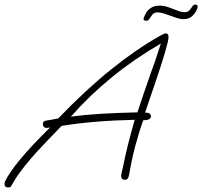

<svg xmlns="http://www.w3.org/2000/svg" viewBox="-75 -772 896 851"><path d="M-38 59Q-55 59 -55 43Q-55 37 -54 35Q-17 -46 147 -207Q142 -206 138 -205.5Q134 -205 132 -205Q115 -205 115 -224Q115 -235 132 -238Q142 -240 153.5 -241.5Q165 -243 183 -247Q304 -373 416.5 -463.5Q529 -554 632 -612Q641 -617 648 -620.5Q655 -624 660 -624Q672 -624 672 -608Q672 -578 612 -402L568 -273Q594 -273 594 -257Q594 -239 560 -239Q541 -187 524.5 -124.5Q508 -62 497 4Q493 25 479 25Q462 25 462 7Q462 4 464 -6Q466 -16 470 -32Q482 -90 491.5 -128Q501 -166 508.5 -192.5Q516 -219 522 -241Q338 -237 198 -214Q158 -173 131 -144.5Q104 -116 91 -102Q31 -36 -5 18Q-8 23 -12.5 31Q-17 39 -24 50Q-28 59 -38 59ZM239 -255Q297 -263 370 -267.5Q443 -272 534 -274Q549 -320 564 -363.5Q579 -407 593 -447Q610 -491 638 -579Q522 -512 422.5 -431Q323 -350 239 -255ZM572 -680Q568 -680 564 -682.5Q560 -685 562 -692Q565 -701 572 -714Q579 -727 594 -737Q609 -747 633 -747Q651 -747 671.5 -740Q692 -733 710.5 -725.5Q729 -718 742 -718Q759 -718 767 -729Q775 -740 780 -747Q785 -752 790 -752Q804 -752 800 -736Q795 -720 780 -703.5Q765 -687 737 -687Q723 -687 702 -694.5Q681 -702 659.5 -709.5Q638 -717 622 -717Q608 -717 600.5 -707.5Q593 -698 586 -687Q582 -680 572 -680Z"/></svg>

Font: Oooh Baby
Style: Regular
Weight: 400
Designer: Robert E. Leuschke
Foundry: Robert E. Leuschke
Version: Version 1.011; ttfautohint (v1.8.3)